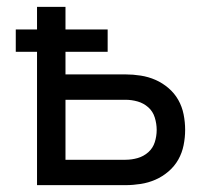

<svg xmlns="http://www.w3.org/2000/svg" viewBox="-20 -540 640 560"><path d="M88 0V-389H26V-454H88V-520H171V-454H294V-389H171V-323H346Q368 -323 390.5 -319.5Q413 -316 433.5 -307Q454 -298 471.5 -283Q489 -268 500 -248.5Q511 -229 515.5 -206.5Q520 -184 520 -161Q520 -139 515.5 -116.5Q511 -94 500 -74.5Q489 -55 471.5 -40Q454 -25 433.5 -16Q413 -7 390.5 -3.5Q368 0 346 0ZM346 -74Q364 -74 381.5 -79Q399 -84 412.5 -96Q426 -108 431.5 -125.5Q437 -143 437 -161Q437 -179 431.5 -197Q426 -215 412.5 -227Q399 -239 381.5 -244Q364 -249 346 -249H171V-74Z"/></svg>

Font: Iosevka Extended
Style: Regular
Weight: 400
Width: 7
Monospace: yes
Designer: Belleve Invis
Foundry: Belleve Invis
Version: Version 32.5.0; ttfautohint (v1.8.4)